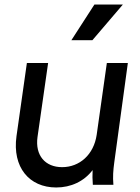

<svg xmlns="http://www.w3.org/2000/svg" viewBox="-20 -818 621 850"><path d="M229 12C294 12 352 -15 390 -65C389 -43 389 -24 391 0H482C479 -36 481 -63 486 -100L546 -539H453L408 -221C395 -133 332 -78 255 -78C180 -78 135 -130 146 -211L193 -539H99L53 -215C34 -78 109 12 229 12ZM296 -640H389L524 -798H398Z"/></svg>

Font: Mluvka Medium
Style: Italic
Weight: 500
Italic angle: -8°
Designer: Modified by Jiří Krblich, Original typeface by Gumpita Rahayu
Foundry: Gumpita Rahayu & Jiří Krblich
Version: Version 2.000;Glyphs 3.1.1 (3134)